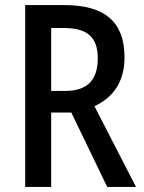

<svg xmlns="http://www.w3.org/2000/svg" viewBox="-20 -800 564 754"><path d="M233 -780H79V-66H181V-358H260L401 -66H514L351 -383C424 -417 469 -478 469 -575C469 -712 394 -780 233 -780ZM230 -690C321 -690 364 -656 364 -571C364 -487 324 -443 237 -443H181V-690Z"/></svg>

Font: Noto Sans Malayalam UI Condensed Medium
Style: Regular
Weight: 500
Width: 3
Designer: Jelle Bosma - Monotype Design Team
Foundry: Monotype Imaging Inc.
Version: Version 2.104